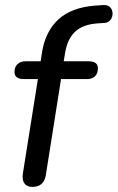

<svg xmlns="http://www.w3.org/2000/svg" viewBox="-20 -728 463 755"><path d="M107 7Q86 7 76 -7Q66 -21 70 -46L129 -417H74Q56 -417 46.5 -424Q37 -431 37 -445Q37 -465 49 -476Q61 -487 81 -487H151L138 -475L145 -521Q158 -604 209.5 -651.5Q261 -699 355 -706L385 -708Q401 -709 409.5 -702.5Q418 -696 421 -685.5Q424 -675 421.5 -664.5Q419 -654 411.5 -646.5Q404 -639 392 -638L363 -636Q306 -632 275.5 -603.5Q245 -575 236 -520L229 -478L222 -487H329Q347 -487 356 -480Q365 -473 365 -460Q365 -439 353.5 -428Q342 -417 322 -417H220L160 -38Q152 7 107 7Z"/></svg>

Font: Nunito ExtraLight Medium
Style: Italic
Weight: 500
Italic angle: -9°
Version: Version 3.602